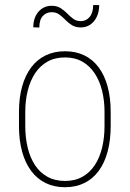

<svg xmlns="http://www.w3.org/2000/svg" viewBox="-20 -745 524 775"><path d="M56.6 -236.3V-293Q56.6 -350.6 69.3 -396Q82 -441.4 106 -473.1Q129.9 -504.9 164.3 -521.5Q198.7 -538.1 242.2 -538.1Q286.1 -538.1 320.3 -521.5Q354.5 -504.9 378.2 -473.1Q401.9 -441.4 414.3 -396Q426.8 -350.6 426.8 -293V-236.3Q426.8 -178.7 414.3 -132.8Q401.9 -86.9 378.2 -54.9Q354.5 -22.9 320.3 -6.1Q286.1 10.7 242.2 10.7Q198.7 10.7 164.3 -6.1Q129.9 -22.9 106 -54.9Q82 -86.9 69.3 -132.8Q56.6 -178.7 56.6 -236.3ZM82 -293V-236.3Q82 -189.5 91.8 -148.9Q101.6 -108.4 121.3 -78.4Q141.1 -48.3 171.4 -31.5Q201.7 -14.6 242.2 -14.6Q282.7 -14.6 312.7 -31.5Q342.8 -48.3 362.5 -78.4Q382.3 -108.4 392.1 -148.9Q401.9 -189.5 401.9 -236.3V-293Q401.9 -338.9 392.1 -378.7Q382.3 -418.5 362.3 -448.7Q342.3 -479 312.5 -496.1Q282.7 -513.2 242.2 -513.2Q201.7 -513.2 171.4 -496.1Q141.1 -479 121.3 -448.7Q101.6 -418.5 91.8 -378.7Q82 -338.9 82 -293ZM356 -724.6H380.4Q380.4 -697.8 370.6 -677.2Q360.8 -656.7 344.2 -645.5Q327.6 -634.3 306.6 -634.3Q284.7 -634.3 270 -643.6Q255.4 -652.8 243.7 -665Q231.9 -677.2 219.2 -686.5Q206.5 -695.8 188.5 -695.8Q167.5 -695.8 153.1 -680.7Q138.7 -665.5 138.7 -633.8L114.3 -634.8Q114.3 -661.1 124 -680.7Q133.8 -700.2 150.4 -710.9Q167 -721.7 188 -721.7Q209.5 -721.7 224.4 -712.4Q239.3 -703.1 251.2 -690.7Q263.2 -678.2 275.9 -668.9Q288.6 -659.7 306.2 -659.7Q327.6 -659.7 341.8 -676.5Q356 -693.4 356 -724.6Z"/></svg>

Font: Roboto Condensed Thin
Style: Regular
Weight: 250
Width: 3
Designer: Christian Robertson
Foundry: Google
Version: Version 3.009; 2024